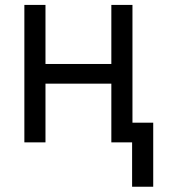

<svg xmlns="http://www.w3.org/2000/svg" viewBox="-20 -565 674 762"><path d="M160.5 -545.5V-311.1H421.9V-545.5H505.7V0H421.9V-233H160.5V0H76.7V-545.5ZM588.1 -78.1V176.1H504.3V-78.1Z"/></svg>

Font: Inter Zeller
Style: Regular
Weight: 400
Designer: Rasmus Andersson; Joe Bland
Foundry: zeller
Version: Version 3.015;git-dec3a8cb1